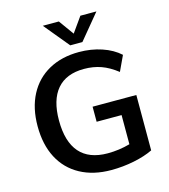

<svg xmlns="http://www.w3.org/2000/svg" viewBox="-133 -1032 1005 1145"><g transform="rotate(-15 369.5 -459.5)"><path d="M671 -385V-43Q622 -19 553 -5Q484 9 412 9Q302 9 221 -35Q140 -79 97 -161Q54 -243 54 -357Q54 -469 97 -551Q140 -633 219.5 -677Q299 -721 406 -721Q481 -721 546.5 -699Q612 -677 656 -637L612 -543Q562 -582 514 -599Q466 -616 409 -616Q299 -616 242.5 -550Q186 -484 186 -357Q186 -226 244 -159.5Q302 -93 417 -93Q487 -93 555 -112V-292H401V-385ZM570 -928 442 -773H367L239 -928H338L405 -835L471 -928Z"/></g></svg>

Font: Muli
Style: Bold
Weight: 700
Designer: Vernon Adams
Foundry: Vernon Adams
Version: Version 2.001